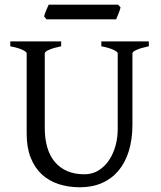

<svg xmlns="http://www.w3.org/2000/svg" viewBox="-20 -794 694 829"><path d="M622.6 -594.2Q589.4 -587.4 570.6 -579.1Q551.8 -570.8 551.8 -564V-255.9Q551.8 -191.9 536.1 -141.6Q520.5 -91.3 491.2 -56.6Q461.9 -22 419.9 -3.7Q377.9 14.6 325.2 14.6Q274.9 14.6 232.7 0.7Q190.4 -13.2 159.9 -41.7Q129.4 -70.3 112.3 -113.8Q95.2 -157.2 95.2 -216.8V-564Q95.2 -569.8 77.4 -578.6Q59.6 -587.4 24.4 -594.2V-615.2H244.1V-594.2Q210.9 -587.4 192.1 -579.1Q173.3 -570.8 173.3 -564V-241.2Q173.3 -194.3 184.3 -157.2Q195.3 -120.1 217 -94.5Q238.8 -68.8 270.5 -55.2Q302.2 -41.5 344.2 -41.5Q378.9 -41.5 405.8 -58.3Q432.6 -75.2 450.9 -102.5Q469.2 -129.9 478.8 -164.8Q488.3 -199.7 488.3 -235.8V-564Q488.3 -569.8 470.5 -578.6Q452.6 -587.4 417.5 -594.2V-615.2H622.6ZM500.5 -762.2Q499.5 -756.8 497.1 -749.8Q494.6 -742.7 491.7 -735.6Q488.8 -728.5 486.1 -721.7Q483.4 -714.8 481.4 -710.4H181.2L170.4 -722.7Q171.4 -728 173.8 -734.9Q176.3 -741.7 179.2 -748.8Q182.1 -755.9 185.1 -762.5Q188 -769 190.4 -773.9H489.7Z"/></svg>

Font: Gentium Basic
Style: Regular
Weight: 400
Designer: J. Victor Gaultney and Annie Olsen
Foundry: SIL International
Version: Version 1.100